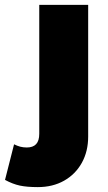

<svg xmlns="http://www.w3.org/2000/svg" viewBox="-98 -540 442 785"><path d="M56.5 225Q12.5 225 -16.8 218.8Q-46 212.5 -77.5 195.5L-40.5 50Q-27.5 56.5 -15 59.8Q-2.5 63 11.5 63Q37 63 49.8 49.2Q62.5 35.5 62.5 7V-520H262.5V18Q262.5 79 236.5 125.8Q210.5 172.5 164 198.8Q117.5 225 56.5 225Z"/></svg>

Font: Geologica Cursive Black
Style: Regular
Weight: 900
Designer: Sindre Bremnes, Frode Helland
Foundry: Monokrom Skriftforlag AS
Version: Version 1.010;gftools[0.9.28]